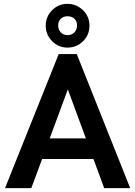

<svg xmlns="http://www.w3.org/2000/svg" viewBox="-20 -968 696 988"><path d="M327.1 -723.1Q280.3 -723.1 247.8 -756.6Q215.3 -790 215.3 -835.9Q215.3 -882.3 248 -915.3Q280.8 -948.2 327.1 -948.2Q373.5 -948.2 407 -915.5Q440.4 -882.8 440.4 -835.9Q440.4 -788.6 407.5 -755.9Q374.5 -723.1 327.1 -723.1ZM327.1 -787.1Q349.1 -787.1 362.8 -801.3Q376.5 -815.4 376.5 -837.4Q376.5 -857.9 363.3 -871.1Q350.1 -884.3 327.1 -884.3Q305.7 -884.3 292.5 -871.1Q279.3 -857.9 279.3 -837.4Q279.3 -815.4 293 -801.3Q306.6 -787.1 327.1 -787.1ZM5.9 0 282.2 -689.9H375L649.9 0H516.1L460.9 -149.9H196.8L141.1 0ZM235.8 -255.9H421.9L329.1 -507.8Z"/></svg>

Font: HK Grotesk Legacy
Style: Bold
Weight: 700
Designer: Alfredo Marco Pradil
Foundry: Hanken Design Co.
Version: Version 2.022;PS 002.022;hotconv 1.0.88;makeotf.lib2.5.64775